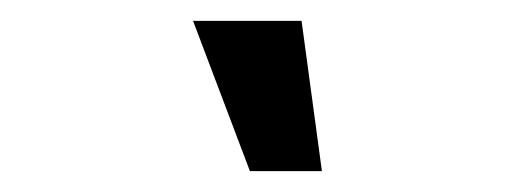

<svg xmlns="http://www.w3.org/2000/svg" viewBox="-20 -719 508 184"><path d="M165 -699H269L288.5 -555H219.5Z"/></svg>

Font: Urbanist SemiBold
Style: Italic
Weight: 600
Italic angle: -8°
Designer: Corey Hu
Foundry: Corey Hu
Version: Version 1.321; ttfautohint (v1.8.4.7-5d5b)